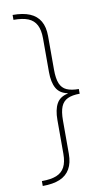

<svg xmlns="http://www.w3.org/2000/svg" viewBox="-96 -760 533 964"><g transform="rotate(-10 170.0 -278.0)"><path d="M41 133Q88 133 116 121.5Q144 110 157.5 84.5Q171 59 171 17V-155Q171 -208 188 -238.5Q205 -269 245 -277V-279Q205 -287 188 -317.5Q171 -348 171 -400V-571Q171 -614 157.5 -640Q144 -666 116 -677.5Q88 -689 41 -689V-714Q94 -714 128.5 -699.5Q163 -685 180.5 -655Q198 -625 198 -578V-407Q198 -362 208.5 -336.5Q219 -311 242.5 -300.5Q266 -290 304 -290V-266Q266 -266 242.5 -255Q219 -244 208.5 -218.5Q198 -193 198 -148V22Q198 68 180.5 98.5Q163 129 128.5 143.5Q94 158 41 158Z"/></g></svg>

Font: Noto Sans Khmer SemiCondensed Thin
Style: Regular
Weight: 250
Width: 4
Designer: Danh Hong and the Monotype Design Team
Foundry: Monotype Imaging Inc.
Version: Version 2.004